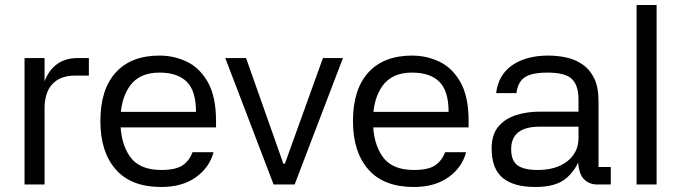

<svg xmlns="http://www.w3.org/2000/svg" viewBox="-20 -737 2721 767"><path d="M158 0H78V-505H158V-412Q175 -457 208 -481Q241 -505 290 -505H335V-435H280Q221 -435 189.5 -401.5Q158 -368 158 -303Z M420 -290H763Q763 -374 726 -410.5Q689 -447 617 -447Q537 -447 499 -394Q461 -341 461 -254Q461 -167 498.5 -112.5Q536 -58 624 -58Q683 -58 710 -77Q737 -96 749 -129H833Q817 -68 762.5 -29Q708 10 624 10Q504 10 442.5 -60Q381 -130 381 -253Q381 -380 442.5 -447.5Q504 -515 617 -515Q675 -515 726.5 -490.5Q778 -466 810.5 -408.5Q843 -351 843 -253V-228H419Z M1157 0H1073L880 -505H963L1112 -83H1118L1270 -505H1350Z M1429 -290H1772Q1772 -374 1735 -410.5Q1698 -447 1626 -447Q1546 -447 1508 -394Q1470 -341 1470 -254Q1470 -167 1507.5 -112.5Q1545 -58 1633 -58Q1692 -58 1719 -77Q1746 -96 1758 -129H1842Q1826 -68 1771.5 -29Q1717 10 1633 10Q1513 10 1451.5 -60Q1390 -130 1390 -253Q1390 -380 1451.5 -447.5Q1513 -515 1626 -515Q1684 -515 1735.5 -490.5Q1787 -466 1819.5 -408.5Q1852 -351 1852 -253V-228H1428Z M2420 0H2367Q2330 0 2309 -25.5Q2288 -51 2289 -115L2296 -105Q2280 -56 2239.5 -23Q2199 10 2119 10Q2032 10 1988 -26.5Q1944 -63 1944 -144Q1944 -200 1971.5 -232Q1999 -264 2042.5 -277.5Q2086 -291 2135 -291H2291V-340Q2291 -396 2264.5 -421.5Q2238 -447 2167 -447Q2106 -447 2077.5 -429Q2049 -411 2043 -365H1962Q1971 -439 2027 -477Q2083 -515 2170 -515Q2206 -515 2241.5 -507.5Q2277 -500 2306.5 -480Q2336 -460 2353.5 -424.5Q2371 -389 2371 -332V-70H2420ZM2022 -141Q2022 -95 2047.5 -76.5Q2073 -58 2128 -58Q2202 -58 2246.5 -93Q2291 -128 2291 -186V-231H2136Q2022 -231 2022 -141Z M2603 0H2523V-717H2603Z"/></svg>

Font: 42dot Sans
Style: Regular
Weight: 400
Designer: 42dot
Version: Version 1.000